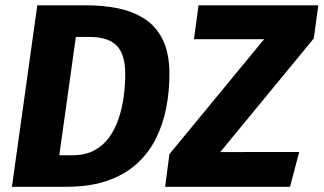

<svg xmlns="http://www.w3.org/2000/svg" viewBox="-20 -714 1237 734"><path d="M122.6 -693.6H313Q374.6 -693.6 431 -682.2Q487.5 -670.9 532.1 -642.3Q576.7 -613.6 602.2 -562.3Q627.7 -511 627.7 -430.6Q627.7 -362.7 615 -299.3Q602.3 -236 574.7 -181.7Q547 -127.3 501.1 -86.3Q455.1 -45.3 389.1 -22.7Q323 0 233.9 0H25.6ZM322.5 -572.7H270L206.7 -120.5H258.3Q306.6 -120.5 341.3 -139.6Q376 -158.6 398.7 -190.9Q421.4 -223.1 434.5 -263.6Q447.7 -304.1 453.2 -347.1Q458.8 -390.1 458.8 -430Q458.8 -473.7 448.7 -501.8Q438.5 -529.8 420.1 -545.1Q401.7 -560.3 376.8 -566.5Q352 -572.7 322.5 -572.7ZM1088.8 0H611.2L627.7 -124.8L989.7 -564.1H721.5L739 -693.6H1196.8L1179.6 -567.1L822 -132.7L1123.8 -133Z"/></svg>

Font: Fira Sans Variable
Style: Italic
Weight: 397
Italic angle: -8°
Designer: Carrois Corporate & Edenspiekermann AG
Foundry: Carrois Corporate GbR & Edenspiekermann AG
Version: Version 4.202